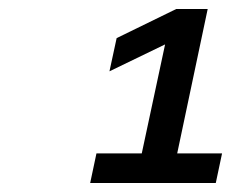

<svg xmlns="http://www.w3.org/2000/svg" viewBox="-20 -704 546 428"><path d="M181 -296H461L475 -362H375L443 -684H373L240 -619L224 -545L348 -605L296 -362H195Z"/></svg>

Font: LT Wave
Style: Italic
Weight: 400
Designer: Daniel Lyons
Version: Version 2.5 (Glyphs App)